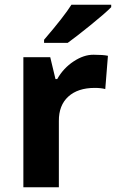

<svg xmlns="http://www.w3.org/2000/svg" viewBox="-20 -786 494 806"><path d="M372.6 -556.2Q413.1 -556.2 433.1 -551.8L421.9 -412.1Q403.8 -417 377.9 -417Q306.6 -417 266.6 -380.4Q226.6 -343.8 227.1 -277.8V0H78.1V-545.9H190.9L212.9 -454.1H220.2Q246.1 -500 289.1 -528.3Q332 -556.6 372.6 -556.2ZM165 -606V-619.1Q249 -716.8 279.8 -766.1H446.8V-755.9Q421.9 -730.5 360.4 -680.7Q298.8 -630.9 264.2 -606Z"/></svg>

Font: OpenSans-Bold
Style: Bold
Weight: 700
Foundry: Ascender Corporation
Version: Version 1.10